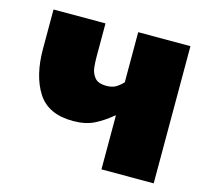

<svg xmlns="http://www.w3.org/2000/svg" viewBox="-82 -612 751 703"><g transform="rotate(15 293.5 -260.0)"><path d="M359 0V-204H357Q325 -177 292 -160.5Q259 -144 212 -144Q118 -144 78 -206.5Q38 -269 38 -371V-520H235V-390Q235 -376 237 -354.5Q239 -333 252 -316.5Q265 -300 297 -300Q319 -300 333 -308.5Q347 -317 359 -330V-520H557V0Z"/></g></svg>

Font: Murecho Black
Style: Regular
Weight: 900
Designer: Neil Summerour
Foundry: Positype
Version: Version 1.010; ttfautohint (v1.8.3)